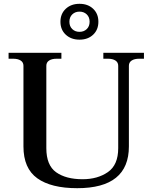

<svg xmlns="http://www.w3.org/2000/svg" viewBox="-20 -977 800 1007"><path d="M297 -863Q297 -905 325 -931Q353 -957 397 -957Q441 -957 468.5 -931Q496 -905 496 -863Q496 -821 468.5 -795Q441 -769 397 -769Q353 -769 325 -795Q297 -821 297 -863ZM450 -863Q450 -887 435 -901.5Q420 -916 397 -916Q374 -916 359 -901.5Q344 -887 344 -863Q344 -839 359 -824.5Q374 -810 397 -810Q420 -810 435 -824.5Q450 -839 450 -863ZM103 -209V-632Q103 -650 88.5 -659.5Q74 -669 49 -669H25V-700H302V-669H277Q252 -669 237.5 -659.5Q223 -650 223 -632V-200Q223 -110 274.5 -73.5Q326 -37 413 -37Q492 -37 546 -74.5Q600 -112 600 -200V-632Q600 -650 585.5 -659.5Q571 -669 546 -669H522V-700H735V-669H710Q685 -669 670.5 -659.5Q656 -650 656 -632V-209Q656 10 385 10Q248 10 175.5 -42Q103 -94 103 -209Z"/></svg>

Font: Taviraj Medium
Style: Regular
Weight: 500
Designer: Katatrad Team
Foundry: CadsonDemak
Version: Version 1.030